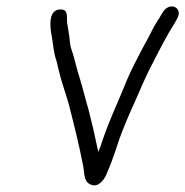

<svg xmlns="http://www.w3.org/2000/svg" viewBox="-20 -544 569 590"><path d="M140 -427C143 -409 146 -379 151 -365C154 -358 156 -346 160 -330C168 -294 181 -261 191 -225C208 -159 223 -99 236 -32C240 -5 238 16 261 24C282 32 302 9 310 -16C321 -40 324 -51 336 -84C352 -136 372 -182 393 -228C405 -255 426 -305 440 -332C466 -383 490 -431 519 -477L525 -488C534 -504 528 -517 518 -522C504 -529 488 -519 482 -509L475 -498C471 -491 468 -485 464 -480C451 -461 441 -436 428 -414L413 -386C399 -359 384 -331 370 -298C343 -230 315 -174 291 -101C291 -99 289 -95 288 -92L282 -77L279 -91C271 -130 262 -169 252 -207C243 -237 234 -275 225 -304C216 -330 208 -370 200 -391C194 -406 194 -431 191 -445L187 -469C183 -489 193 -515 166 -515C127 -515 133 -461 140 -427ZM336 -87ZM476 -498H475ZM464 -480Z"/></svg>

Font: Blanket
Style: LightObl
Weight: 300
Foundry: Cannot Into Space Fonts
Version: Version 0.9